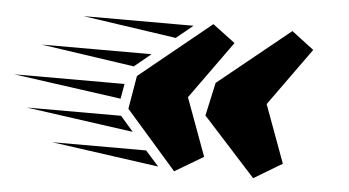

<svg xmlns="http://www.w3.org/2000/svg" viewBox="-239 -538 1046 576"><g transform="rotate(5 283.5 -250.0)"><path d="M124 -228 -200 -273H132ZM155 -328 -126 -369H205ZM273 -424 -8 -465H323ZM-154 -177H130L169 -132ZM-69 -80H214L254 -35ZM167 -300 382 -475 450 -424 325 -250 389 -76 303 -25 150 -200ZM404 -300 620 -475 687 -424 562 -250 626 -76 541 -25 382 -200Z"/></g></svg>

Font: Faster One
Style: Regular
Weight: 400
Designer: Eduardo Rodriguez Tunni
Foundry: Eduardo Rodriguez Tunni
Version: Version 1.002